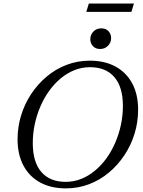

<svg xmlns="http://www.w3.org/2000/svg" viewBox="-20 -1030 790 1060"><path d="M161 -240Q161 -135 208.2 -80.5Q255.5 -26 342.5 -26Q387.5 -26 428.2 -42.2Q469 -58.5 504.2 -87.8Q539.5 -117 567.8 -156.2Q596 -195.5 616.2 -242.2Q636.5 -289 647.5 -340.5Q658.5 -392 658.5 -445Q658.5 -550 611.2 -604.5Q564 -659 477 -659Q432 -659 391.2 -642.8Q350.5 -626.5 315.2 -597.2Q280 -568 251.8 -528.8Q223.5 -489.5 203.2 -442.8Q183 -396 172 -344.5Q161 -293 161 -240ZM742.5 -424Q742.5 -356 723 -292.2Q703.5 -228.5 667.2 -173.8Q631 -119 581.5 -77.5Q532 -36 471.8 -13Q411.5 10 343.5 10Q261.5 10 201.8 -22.5Q142 -55 109.5 -115.8Q77 -176.5 77 -261Q77 -329 96.5 -392.8Q116 -456.5 152.2 -511.2Q188.5 -566 238 -607.5Q287.5 -649 347.8 -672Q408 -695 476 -695Q558 -695 617.8 -662.5Q677.5 -630 710 -569.5Q742.5 -509 742.5 -424ZM532.5 -759.5Q508 -759.5 493.2 -775.2Q478.5 -791 478.5 -813Q478.5 -838.5 495.8 -856Q513 -873.5 539 -873.5Q564 -873.5 578.8 -858Q593.5 -842.5 593.5 -820Q593.5 -795 576.2 -777.2Q559 -759.5 532.5 -759.5ZM456.5 -964.5 470.5 -1010.5H719.5L705.5 -964.5Z"/></svg>

Font: Newsreader 36pt
Style: Italic
Weight: 400
Italic angle: -17°
Designer: Hugues Gentile
Foundry: Production Type
Version: Version 1.003